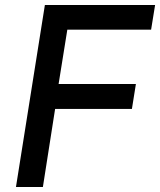

<svg xmlns="http://www.w3.org/2000/svg" viewBox="-20 -750 642 770"><path d="M44 0 160 -730H602L586 -631H250L215 -413H525L509 -313H201L152 0Z"/></svg>

Font: NKDuy Mono SemiBold
Style: Italic
Weight: 600
Italic angle: -9°
Monospace: yes
Designer: NKDuy
Foundry: NKDuy
Version: Version 2.251; ttfautohint (v1.8.4.7-5d5b)